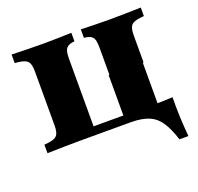

<svg xmlns="http://www.w3.org/2000/svg" viewBox="-102 -528 789 767"><g transform="rotate(-20 293.0 -145.0)"><path d="M158.9 -2.4Q122.6 -2.4 90.3 -1.6Q58.1 -0.8 21.8 0V-36.3L37.9 -37.9Q66.9 -41.1 76.6 -52.8Q86.3 -64.5 86.3 -94.4V-325Q86.3 -354.8 76.6 -366.5Q66.9 -378.2 37.9 -381.5L21.8 -383.1V-419.4Q58.1 -418.5 90.3 -417.7Q122.6 -416.9 158.9 -416.9Q189.5 -416.9 216.5 -417.7Q243.5 -418.5 275.8 -419.4V-383.1L267.7 -382.3Q247.6 -379 239.5 -367.7Q231.5 -356.5 231.5 -325V-37.9H485.5L506.5 -2.4H299.2Q265.3 -2.4 240.7 -2.4Q216.1 -2.4 197.2 -2.4Q178.2 -2.4 158.9 -2.4ZM361.3 -209.7V-325Q361.3 -356.5 353.6 -367.7Q346 -379 324.2 -382.3L316.1 -383.1V-419.4Q349.2 -418.5 376.2 -417.7Q403.2 -416.9 433.9 -416.9Q470.2 -416.9 502.4 -417.7Q534.7 -418.5 571 -419.4V-383.1L554.8 -381.5Q525.8 -378.2 516.1 -366.5Q506.5 -354.8 506.5 -325V-209.7ZM358.1 -2.4V-209.7H503.2V-2.4ZM358.1 -2.4 358.9 -10.5 416.9 -37.1H376.6H465.3Q491.1 -37.1 516.9 -37.5Q542.7 -37.9 567.7 -39.5Q566.9 0 568.5 41.9Q570.2 83.9 574.2 128.2H536.3Q521 80.6 502.4 52Q483.9 23.4 454 10.5Q424.2 -2.4 376.6 -2.4Z"/></g></svg>

Font: Playfair 9pt Black
Style: Regular
Weight: 900
Designer: Claus Eggers Sørensen
Foundry: Claus Eggers Sørensen
Version: Version 2.203